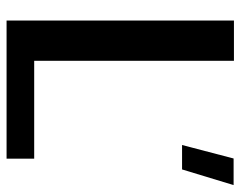

<svg xmlns="http://www.w3.org/2000/svg" viewBox="-92 -622 715 570"><g transform="rotate(90 265.0 -337.5)"><path d="M41.5 0H451.5V-82H161V-675H41.5ZM411 -521H483.5L530 -674H451Z"/></g></svg>

Font: Anybody Medium
Style: Regular
Weight: 500
Designer: Tyler Finck
Foundry: Etcetera Type Company
Version: Version 1.110